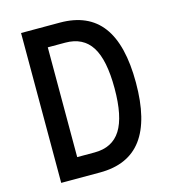

<svg xmlns="http://www.w3.org/2000/svg" viewBox="-117 -895 884 990"><g transform="rotate(-15 325.0 -400.0)"><path d="M87 0V-800H294Q445 -800 519 -701Q593 -602 593 -400Q593 -199 519 -99.5Q445 0 294 0ZM201 -107H294Q389 -107 434 -178Q479 -249 479 -400Q479 -552 434 -622.5Q389 -693 294 -693H201Z"/></g></svg>

Font: Martian Mono SemiCondensed
Style: Regular
Weight: 400
Width: 4
Designer: Roman Shamin
Foundry: Evil Martians
Version: Version 1.000